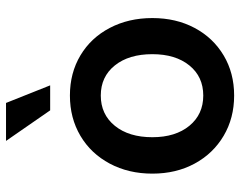

<svg xmlns="http://www.w3.org/2000/svg" viewBox="-98 -664 779 622"><g transform="rotate(-90 291.0 -353.5)"><path d="M39 -249Q39 -326 71.5 -387Q104 -448 161.5 -482Q219 -516 292 -516Q365 -516 422 -482Q479 -448 511 -387Q543 -326 543 -249Q543 -172 511 -112Q479 -52 422 -18Q365 16 292 16Q219 16 161.5 -18Q104 -52 71.5 -112Q39 -172 39 -249ZM325 -580H244L145 -723H268ZM292 -84Q353 -84 389.5 -129Q426 -174 426 -249Q426 -325 389.5 -370.5Q353 -416 292 -416Q231 -416 194 -370.5Q157 -325 157 -249Q157 -174 194 -129Q231 -84 292 -84Z"/></g></svg>

Font: MedMera Sans Semibold
Style: Regular
Weight: 600
Designer: Kasper Nordkvist
Foundry: UNCUT.wtf
Version: Version 1.300